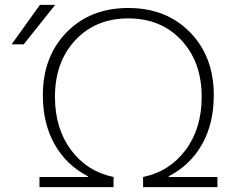

<svg xmlns="http://www.w3.org/2000/svg" viewBox="-20 -773 976 793"><path d="M863 -380Q863 -263 814.5 -177Q766 -91 677 -45V-42H878V0H571V-42Q681 -65 747 -154Q813 -243 813 -373Q813 -517 729 -607Q645 -697 510 -697Q375 -697 291 -607Q207 -517 207 -373Q207 -243 273 -154Q339 -65 449 -42V0H143V-42H343V-45Q254 -91 205.5 -177Q157 -263 157 -380Q157 -539 255 -639.5Q353 -740 510 -740Q667 -740 765 -639.5Q863 -539 863 -380ZM78 -590H28L145 -753H208Z"/></svg>

Font: Mplus 1p Light
Style: Regular
Weight: 300
Version: Version 1.061